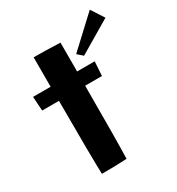

<svg xmlns="http://www.w3.org/2000/svg" viewBox="-195 -954 995 1079"><g transform="rotate(-30 302.5 -414.5)"><path d="M360 -653 551 -831 605 -748 394 -623ZM145 -474H36L30 -566H144V-757Q220 -757 316 -753V-566H430L424 -474H315Q315 -116 311 -2Q251 2 149 2Q145 -110 145 -474Z"/></g></svg>

Font: Otomanopee One
Style: Regular
Weight: 400
Designer: Das Ende der Wildnis
Foundry: Gutenberg Labo
Version: Version 3.005